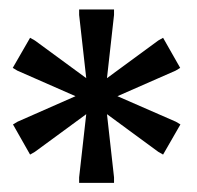

<svg xmlns="http://www.w3.org/2000/svg" viewBox="-20 -783 421 411"><path d="M224.1 -391.6H149.4V-403.3L164.6 -538.6L54.7 -458L44.4 -452.1L7.8 -516.6L17.6 -522.5L141.6 -577.1L17.1 -631.8L7.3 -637.7L44.4 -702.1L54.7 -696.3L164.6 -615.7L149.4 -751V-762.7H224.1V-751L209 -615.7L318.8 -696.3L329.1 -702.1L365.7 -637.7L356 -631.8L231.4 -577.1L356.4 -522.5L366.2 -516.6L329.1 -452.1L318.8 -458L209 -538.6L224.1 -403.3Z"/></svg>

Font: NoticiaText-Regular
Style: Regular
Weight: 400
Designer: JM Sole
Foundry: JM Sole
Version: Version 1.003